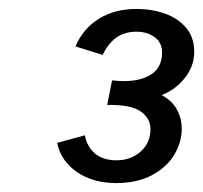

<svg xmlns="http://www.w3.org/2000/svg" viewBox="-20 -806 455 430"><path d="M240 -396Q188 -396 152 -421Q116 -446 108 -486L170 -503Q175 -477 193 -462Q211 -447 241 -447Q273 -447 295 -466.5Q317 -486 317 -517Q317 -541 295 -556.5Q273 -572 220 -571L231 -626Q283 -620 313 -636Q343 -652 343 -688Q343 -711 326 -723Q309 -735 286 -735Q258 -735 239.5 -721Q221 -707 210 -683L149 -702Q166 -742 201.5 -764Q237 -786 286 -786Q320 -786 349.5 -775.5Q379 -765 397 -743.5Q415 -722 415 -690Q415 -658 394 -631.5Q373 -605 342 -593Q365 -581 376 -561Q387 -541 387 -518Q387 -487 370 -459Q353 -431 320 -413.5Q287 -396 240 -396Z"/></svg>

Font: Atkinson Hyperlegible Next
Style: Italic
Weight: 400
Italic angle: -12°
Designer: Elliott Scott, Megan Eiswerth, Linus Boman, Theodore Petrosky, Letters from Sweden
Foundry: Applied Design Works, Letters from Sweden
Version: Version 2.001